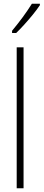

<svg xmlns="http://www.w3.org/2000/svg" viewBox="-20 -1015 235 1035"><path d="M107 0H70V-760H107ZM195 -987Q179 -963 156.5 -935.5Q134 -908 110 -881.5Q86 -855 67 -837H45V-849Q78 -889 103 -923Q128 -957 152 -995H195Z"/></svg>

Font: Noto Sans Arabic UI XCn XLt
Style: Regular
Weight: 200
Width: 2
Designer: Monotype Design Team, Nadine Chahine and Nizar Qandah
Foundry: Monotype Imaging Inc.
Version: Version 2.010; ttfautohint (v1.8.4.7-5d5b)